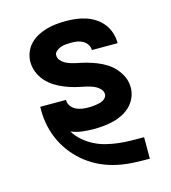

<svg xmlns="http://www.w3.org/2000/svg" viewBox="-110 -617 821 922"><g transform="rotate(-15 300.0 -156.5)"><path d="M520 215Q480 215 439.5 213Q399 211 359.5 202.5Q320 194 283 177.5Q246 161 214 136.5Q182 112 156 80.5Q130 49 112.5 13Q95 -23 86 -62.5Q77 -102 77 -142Q77 -147 77 -152Q77 -157 77 -162H205Q205 -161 205 -161Q205 -161 205 -161Q205 -145 214.5 -131.5Q224 -118 238 -111Q252 -104 267.5 -101.5Q283 -99 299 -99Q308 -99 317.5 -99.5Q327 -100 336.5 -101.5Q346 -103 355 -105Q364 -107 372.5 -111.5Q381 -116 387 -123.5Q393 -131 393 -141Q393 -154 384 -164.5Q375 -175 363.5 -181.5Q352 -188 339.5 -192Q327 -196 314 -199Q301 -202 288 -204.5Q275 -207 262 -210.5Q249 -214 236.5 -218Q224 -222 212 -227Q200 -232 188 -238Q176 -244 165 -251Q154 -258 144 -266.5Q134 -275 125 -285Q116 -295 109 -306.5Q102 -318 97 -330.5Q92 -343 89.5 -356Q87 -369 87 -382Q87 -406 96 -429Q105 -452 122 -469.5Q139 -487 160.5 -498.5Q182 -510 205.5 -516.5Q229 -523 253 -525.5Q277 -528 301 -528Q326 -528 351.5 -525Q377 -522 401 -514Q425 -506 446.5 -492Q468 -478 483.5 -458Q499 -438 507 -413.5Q515 -389 515 -364Q515 -363 515 -362.5Q515 -362 515 -361H387Q387 -361 387 -361.5Q387 -362 387 -362Q387 -377 378.5 -389.5Q370 -402 357.5 -409Q345 -416 330.5 -418.5Q316 -421 301 -421Q288 -421 275 -420Q262 -419 249.5 -415Q237 -411 226 -402Q215 -393 215 -380Q215 -367 224 -356Q233 -345 244.5 -338.5Q256 -332 268.5 -328Q281 -324 294 -321Q307 -318 320 -315.5Q333 -313 345.5 -309.5Q358 -306 370.5 -302Q383 -298 395.5 -293Q408 -288 420 -282Q432 -276 443 -269Q454 -262 464 -253.5Q474 -245 482.5 -235Q491 -225 498.5 -213.5Q506 -202 511 -190Q516 -178 518.5 -165Q521 -152 521 -138Q521 -114 511 -90.5Q501 -67 483.5 -49.5Q466 -32 443.5 -20.5Q421 -9 397 -3Q373 3 348.5 5.5Q324 8 299 8Q270 8 241.5 4.5Q213 1 186 -10Q202 16 225.5 36.5Q249 57 276.5 71Q304 85 334 92.5Q364 100 394.5 103.5Q425 107 455.5 107.5Q486 108 517 108H521V215Z"/></g></svg>

Font: Iosevka SS04 XBd Ex
Style: Regular
Weight: 800
Width: 7
Monospace: yes
Designer: Belleve Invis
Foundry: Belleve Invis
Version: Version 19.0.0; ttfautohint (v1.8.4)